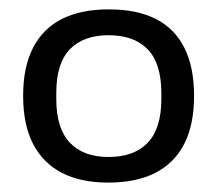

<svg xmlns="http://www.w3.org/2000/svg" viewBox="-20 -719 463 410"><path d="M211.2 -329.1Q152.5 -329.1 112.3 -349.8Q72.1 -370.5 50.7 -411.5Q29.4 -452.5 29.4 -514.5Q29.4 -576.1 50.7 -617.3Q72.1 -658.5 112.7 -678.8Q153.4 -699 212.1 -699Q271.8 -699 312.2 -678.8Q352.7 -658.5 373.5 -617.3Q394.4 -576.1 394.4 -514.5Q394.4 -452.5 373.3 -411.5Q352.2 -370.5 311.6 -349.8Q270.9 -329.1 211.2 -329.1ZM211.6 -383.8Q266.5 -383.8 295.5 -414.2Q324.5 -444.7 324.5 -507.2V-520.4Q324.5 -583.9 295.2 -613.9Q265.9 -643.8 211.6 -643.8Q158.4 -643.8 129.3 -613.9Q100.2 -583.9 100.2 -520.9V-507.2Q100.2 -445.2 129 -414.5Q157.8 -383.8 211.6 -383.8Z"/></svg>

Font: Archivo SemiBold SemiExpanded
Style: Regular
Weight: 600
Width: 6
Version: Version 2.001